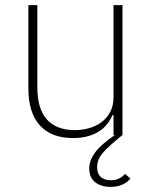

<svg xmlns="http://www.w3.org/2000/svg" viewBox="-20 -528 599 751"><path d="M459 0Q432 22 413.5 38.5Q395 55 383 69Q371 83 365.5 96.5Q360 110 360 126Q360 152 374.5 164.5Q389 177 412 177Q434 177 447.5 169.5Q461 162 469 152L490 170Q480 184 460 193.5Q440 203 411 203Q376 203 352.5 185Q329 167 329 130Q329 100 351.5 69Q374 38 428 1V0H424V-78H420Q413 -61 400.5 -44.5Q388 -28 369.5 -15.5Q351 -3 325 4.5Q299 12 265 12Q181 12 136 -37.5Q91 -87 91 -182V-508H126V-188Q126 -101 164 -60Q202 -19 273 -19Q302 -19 329.5 -27Q357 -35 378 -51Q399 -67 411.5 -91Q424 -115 424 -148V-508H459Z"/></svg>

Font: IBM Plex Sans ExtLt
Style: Regular
Weight: 200
Designer: Mike Abbink, Paul van der Laan, Pieter van Rosmalen
Foundry: Bold Monday
Version: Version 3.005